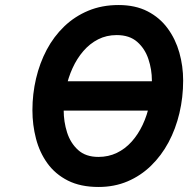

<svg xmlns="http://www.w3.org/2000/svg" viewBox="-20 -732 749 764"><path d="M151.4 -291.8 171.4 -408.6H664.8L644.8 -291.8ZM372.2 12Q300.6 12 250.2 -13.4Q199.9 -38.9 168.8 -82Q137.6 -125.2 123.3 -180.1Q109 -234.9 109 -293.4Q109 -358 123.4 -419.4Q137.8 -480.9 165.9 -534Q194.1 -587 235.6 -626.9Q277.2 -666.8 331.4 -689.4Q385.6 -712 451.8 -712Q518.5 -712 567.1 -687Q615.8 -661.9 647.1 -619.1Q678.5 -576.4 693.6 -522.8Q708.8 -469.1 708.8 -411.6Q708.8 -344.5 694 -281.9Q679.2 -219.3 650.8 -166Q622.3 -112.7 581.1 -72.7Q540 -32.6 487.5 -10.3Q435 12 372.2 12ZM371.6 -107.6Q411.4 -107.6 444.6 -123.5Q477.8 -139.4 503.6 -168.1Q529.5 -196.8 547.6 -235.2Q565.7 -273.6 575 -318.4Q584.4 -363.2 584.4 -411.6Q584.4 -455.3 570.5 -496.9Q556.7 -538.4 526 -565.4Q495.3 -592.4 444.4 -592.4Q403.8 -592.4 370.6 -575.5Q337.4 -558.6 311.8 -528.9Q286.1 -499.2 268.7 -461Q251.3 -422.9 242.4 -379.8Q233.4 -336.7 233.4 -293.4Q233.4 -247.6 246.9 -205.1Q260.5 -162.5 290.8 -135.1Q321 -107.6 371.6 -107.6Z"/></svg>

Font: Overpass
Style: Italic
Weight: 400
Italic angle: -10°
Designer: Delve Withrington, Dave Bailey, Thomas Jockin
Foundry: Delve Fonts LLC
Version: Version 4.000